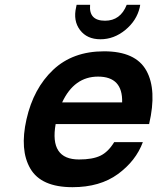

<svg xmlns="http://www.w3.org/2000/svg" viewBox="-20 -753 653 797"><path d="M387 -435Q288 -435 238 -328H487Q490 -435 387 -435ZM281 24Q151 24 106 -53Q61 -130 90 -258Q119 -386 200.5 -463Q282 -540 412 -540Q543 -540 587.5 -460Q632 -380 599 -238H211Q185 -91 308 -91Q364 -91 396.5 -106.5Q429 -122 454 -163H573Q544 -85 469.5 -30.5Q395 24 281 24ZM296 -723 298 -733H354Q348 -667 416 -667Q480 -667 506 -733H562L560 -722Q547 -667 500 -628.5Q453 -590 397 -590Q341 -590 312 -628.5Q283 -667 296 -723Z"/></svg>

Font: Miedinger
Style: Bold-Italic
Weight: 700
Italic angle: -13°
Version: Version 001.000